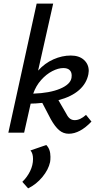

<svg xmlns="http://www.w3.org/2000/svg" viewBox="-20 -731 548 1058"><path d="M484 -61Q420 6 359 6Q329 6 306 -13.5Q283 -33 260 -74L213 -164Q173 -160 149 -160L113 0H26L182 -711H273L190 -342Q227 -383 274.5 -404Q322 -425 370 -425Q416 -425 442.5 -401Q469 -377 469 -340Q469 -334 467 -322Q457 -271 415.5 -234.5Q374 -198 302 -179L346 -103Q355 -85 366 -77Q377 -69 392 -69Q422 -69 454 -98ZM163 -215Q254 -218 311 -242Q368 -266 374 -302Q375 -307 375 -315Q375 -334 363.5 -345Q352 -356 329 -356Q301 -356 268 -339Q235 -322 206.5 -290Q178 -258 163 -215ZM258 133Q258 152 256 162Q247 204 213.5 244.5Q180 285 135 307L103 271Q130 245 146 212Q162 179 162 145Q162 114 148 98L235 68Q258 91 258 133Z"/></svg>

Font: Ysabeau Infant Semibold
Style: Italic
Weight: 600
Italic angle: -12°
Designer: Christian Thalmann (Catharsis Fonts)
Version: Version 0.003